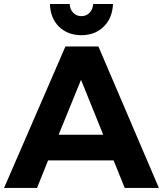

<svg xmlns="http://www.w3.org/2000/svg" viewBox="-23 -930 806 950"><path d="M267.1 -263.2H487.8L377.9 -535.2ZM594.2 0 539.1 -136.2H214.8L160.2 0H-2.9L300.8 -700.2H463.9L763.2 0ZM438 -910.2H536.1Q533.2 -840.3 490 -798.1Q446.8 -755.9 379.4 -755.9Q312 -755.9 269 -797.9Q226.1 -839.8 224.1 -910.2H321.8Q323.2 -882.8 339.6 -866.5Q356 -850.1 379.9 -850.1Q403.8 -850.1 419.9 -866.5Q436 -882.8 438 -910.2Z"/></svg>

Font: Montserrat-SemiBold
Style: Regular
Weight: 600
Designer: Julieta Ulanovsky
Foundry: Julieta Ulanovsky
Version: Version 6.001